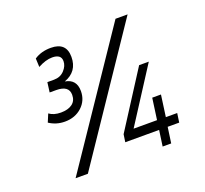

<svg xmlns="http://www.w3.org/2000/svg" viewBox="-119 -829 1036 970"><g transform="rotate(-20 398.5 -344.0)"><path d="M597 0 609 -85H427L433 -126L626 -427H678L490 -135H616L632 -250H679L663 -134H724L717 -85H655L643 0ZM659 -688 195 0H129L594 -688ZM197 -505Q231 -505 252.5 -528Q274 -551 274 -577Q274 -614 226 -614Q191 -614 149 -591L147 -637Q184 -662 236 -662Q319 -662 319 -583.5Q319 -505 245 -478Q305 -468 305 -405Q305 -354 268.5 -320.5Q232 -287 177 -287Q153 -287 132 -293.5Q111 -300 93 -312L111 -355Q135 -337 173.5 -337Q212 -337 234.5 -353.5Q257 -370 257 -402Q257 -452 189 -452H154L161 -505Z"/></g></svg>

Font: Gudea
Style: Italic
Weight: 400
Version: Version 1.002